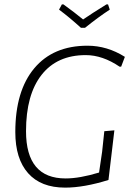

<svg xmlns="http://www.w3.org/2000/svg" viewBox="-20 -853 615 878"><path d="M474 -833 482 -809Q430 -775 369 -726H350Q297 -774 250 -809L263 -833H270Q320 -797 360 -764Q399 -791 467 -833ZM380 -644Q470 -644 551 -593L534 -548H527Q449 -601 372 -601Q241 -601 170 -510.5Q99 -420 99 -253Q99 -37 280 -37Q344 -37 433 -64L447 -159L457 -253L503 -257L492 -164L476 -30Q364 5 278 5Q167 5 108.5 -61Q50 -127 50 -249Q50 -437 136.5 -540.5Q223 -644 380 -644Z"/></svg>

Font: Alegreya Sans Light
Style: Italic
Weight: 300
Italic angle: -7°
Designer: Juan Pablo del Peral
Foundry: Huerta Tipografica
Version: Version 2.007